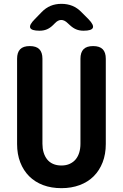

<svg xmlns="http://www.w3.org/2000/svg" viewBox="-20 -970 640 1000"><path d="M69 -664Q69 -697 85 -713.5Q101 -730 135 -730Q169 -730 185 -713.5Q201 -697 201 -664V-221Q201 -197 207 -176.5Q213 -156 225 -140.5Q237 -125 256 -116.5Q275 -108 300 -108Q325 -108 344 -117Q363 -126 375 -141Q387 -156 393 -176.5Q399 -197 399 -221V-664Q399 -697 415 -713.5Q431 -730 465 -730Q499 -730 515 -713.5Q531 -697 531 -664V-220Q531 -167 514.5 -124.5Q498 -82 468 -52Q438 -22 395 -6Q352 10 300 10Q247 10 204.5 -6Q162 -22 132 -52Q102 -82 85.5 -124.5Q69 -167 69 -220ZM186 -810Q144 -810 137.5 -825Q131 -840 161 -870L196 -906Q218 -929 243.5 -939.5Q269 -950 300 -950Q331 -950 357 -939.5Q383 -929 405 -906L441 -870Q470 -840 463.5 -825Q457 -810 415 -810Q394 -810 377 -817Q360 -824 344 -839L333 -849Q316 -866 299 -866Q282 -866 266 -849L257 -840Q242 -825 225 -817.5Q208 -810 186 -810Z"/></svg>

Font: Maple Mono NL
Style: Bold
Weight: 700
Monospace: yes
Designer: subframe7536
Version: Version 7.000